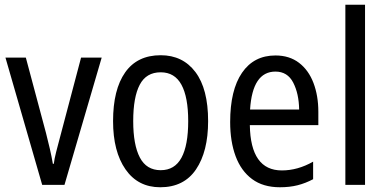

<svg xmlns="http://www.w3.org/2000/svg" viewBox="-20 -780 1630 810"><path d="M158 0 3 -537H89L174 -219Q182 -188 190 -153.5Q198 -119 203 -89H207Q209 -108 217 -139.5Q225 -171 234 -204L322 -537H409L252 0Z M858 -269Q858 -141 807 -65.5Q756 10 656 10Q562 10 509.5 -65.5Q457 -141 457 -269Q457 -402 508 -474.5Q559 -547 658 -547Q751 -547 804.5 -476Q858 -405 858 -269ZM542 -269Q542 -169 570 -115.5Q598 -62 658 -62Q717 -62 745.5 -114.5Q774 -167 774 -269Q774 -370 745.5 -422.5Q717 -475 658 -475Q597 -475 569.5 -422.5Q542 -370 542 -269Z M1142 -546Q1201 -546 1241.5 -515Q1282 -484 1302.5 -430Q1323 -376 1323 -308V-252H1034Q1037 -61 1169 -61Q1236 -61 1301 -98V-24Q1269 -7 1235.5 1.5Q1202 10 1161 10Q1090 10 1043.5 -24.5Q997 -59 974 -121Q951 -183 951 -265Q951 -400 1001 -473Q1051 -546 1142 -546ZM1142 -478Q1045 -478 1035 -318H1242Q1241 -385 1217 -431.5Q1193 -478 1142 -478Z M1520 0H1437V-760H1520Z"/></svg>

Font: Noto Sans Ethiopic Cond
Style: Regular
Weight: 400
Width: 3
Designer: Monotype Design Team
Foundry: Monotype Imaging Inc.
Version: Version 2.102; ttfautohint (v1.8.4.7-5d5b)